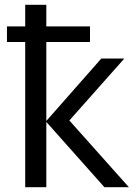

<svg xmlns="http://www.w3.org/2000/svg" viewBox="-20 -780 574 800"><path d="M173 -760V-670H355V-605H173V-276L402 -536H498L269 -278L517 0H415L173 -272V0H85V-605H9V-670H85V-760Z"/></svg>

Font: Noto Sans
Style: Regular
Weight: 400
Designer: Monotype Design Team
Foundry: Monotype Imaging Inc.
Version: Version 1.902